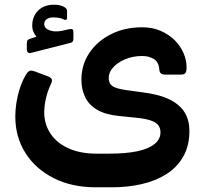

<svg xmlns="http://www.w3.org/2000/svg" viewBox="-20 -618 874 816"><path d="M111 -393Q103 -391 98.5 -395.5Q94 -400 94 -407V-433Q94 -444 98 -448Q102 -452 110 -454L135 -462Q128 -470 122.5 -482Q117 -494 117 -509Q117 -548 142 -573Q167 -598 210 -598Q223 -598 234.5 -595.5Q246 -593 253 -588Q265 -582 265 -572V-542Q265 -531 254 -534Q243 -540 231 -542Q219 -544 207 -544Q189 -544 178.5 -536.5Q168 -529 168 -516Q168 -498 189.5 -489.5Q211 -481 243 -487L274 -494Q285 -496 288.5 -493Q292 -490 292 -481V-453Q292 -439 280 -436ZM387 178Q285 178 208 139Q131 100 88 32Q45 -36 45 -123Q45 -150 49.5 -180Q54 -210 63.5 -240Q73 -270 86 -293Q95 -310 103 -315.5Q111 -321 129 -314L180 -295Q194 -290 199 -283Q204 -276 196 -260Q182 -230 175 -199Q168 -168 168 -138Q169 -87 196 -48Q223 -9 272.5 13Q322 35 390 35H444Q517 35 565 24.5Q613 14 637.5 -6.5Q662 -27 662 -55Q662 -74 652.5 -86Q643 -98 622 -105.5Q601 -113 565 -117L486 -125Q427 -131 392 -152Q357 -173 341.5 -206Q326 -239 326 -279Q326 -342 359 -392Q392 -442 450.5 -472Q509 -502 584 -502Q628 -502 662.5 -487Q697 -472 721.5 -448Q746 -424 759.5 -393.5Q773 -363 773 -332Q773 -316 768.5 -308.5Q764 -301 750 -301H681Q658 -301 657 -323Q655 -354 634 -367Q613 -380 585 -380Q544 -380 511.5 -366Q479 -352 460.5 -331Q442 -310 442 -287Q442 -263 458 -252Q474 -241 517 -235L590 -225Q660 -216 703 -194Q746 -172 765.5 -139Q785 -106 785 -62Q785 2 758.5 48Q732 94 686.5 122.5Q641 151 582 164.5Q523 178 457 178Z"/></svg>

Font: Rubik SemiBold
Style: Italic
Weight: 600
Italic angle: -12°
Designer: Hubert and Fischer
Foundry: Hubert and Fischer
Version: Version 2.300;gftools[0.9.30]